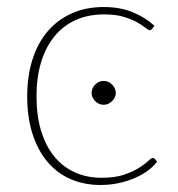

<svg xmlns="http://www.w3.org/2000/svg" viewBox="-20 -521 508 547"><path d="M57.5 0ZM413.5 -439Q412 -437.5 410.5 -436.2Q409 -435 406.5 -435Q402.5 -435 394 -442Q385.5 -449 370.5 -457.5Q355.5 -466 332.5 -473Q309.5 -480 277 -480Q231 -480 195.2 -463.8Q159.5 -447.5 134.8 -417Q110 -386.5 97 -343.5Q84 -300.5 84 -246.5Q84 -191 97.2 -147.8Q110.5 -104.5 134.8 -75Q159 -45.5 193.2 -30Q227.5 -14.5 269.5 -14.5Q307.5 -14.5 333.2 -23.2Q359 -32 376 -42.8Q393 -53.5 402 -62.2Q411 -71 415 -71Q419 -71 421.5 -68L427.5 -60.5Q418.5 -48 402.8 -36Q387 -24 366.2 -14.8Q345.5 -5.5 320.2 0.2Q295 6 266.5 6Q219 6 180.5 -11Q142 -28 114.8 -60.5Q87.5 -93 72.5 -140Q57.5 -187 57.5 -246.5Q57.5 -303.5 72.2 -350.5Q87 -397.5 115 -430.8Q143 -464 183.5 -482.5Q224 -501 276 -501Q322 -501 358 -486.2Q394 -471.5 420 -447.5ZM310 -256Q310 -249.5 307 -243.5Q304 -237.5 299.2 -232.8Q294.5 -228 288.2 -225.2Q282 -222.5 275.5 -222.5Q268.5 -222.5 262.2 -225.2Q256 -228 251.2 -232.8Q246.5 -237.5 243.8 -243.5Q241 -249.5 241 -256Q241 -270 251.2 -280.2Q261.5 -290.5 275.5 -290.5Q282 -290.5 288.2 -287.8Q294.5 -285 299.2 -280.2Q304 -275.5 307 -269.2Q310 -263 310 -256Z"/></svg>

Font: Lato Thin
Style: Regular
Weight: 200
Designer: Lukasz Dziedzic
Foundry: tyPoland Lukasz Dziedzic
Version: Version 2.007; 2014-02-27